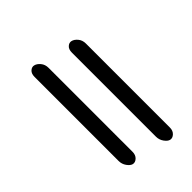

<svg xmlns="http://www.w3.org/2000/svg" viewBox="-11 -537 564 564"><g transform="rotate(45 271.0 -255.0)"><path d="M131 -295Q117 -295 110.5 -302.5Q104 -310 106 -318Q108 -327 117.5 -335Q127 -343 141 -343H490Q503 -343 510.5 -335Q518 -327 516 -318Q514 -310 503.5 -302.5Q493 -295 480 -295ZM104 -167Q90 -167 83.5 -174.5Q77 -182 79 -190Q81 -199 90.5 -207Q100 -215 114 -215H463Q476 -215 483.5 -207Q491 -199 489 -190Q487 -182 476.5 -174.5Q466 -167 453 -167Z"/></g></svg>

Font: VDS
Style: Thin Italic
Weight: 100
Width: 0
Designer: artmaker
Foundry: artmaker
Version: Version 1.000 2012 initial release